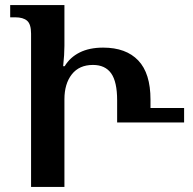

<svg xmlns="http://www.w3.org/2000/svg" viewBox="-20 -734 759 754"><path d="M102 0V-602Q102 -639 86.5 -652.5Q71 -666 40 -666H20V-714H233V-554Q233 -520 228 -474H234Q255 -509 293 -528Q331 -547 385 -547Q475 -547 523 -496.5Q571 -446 571 -343V-310H703V-253H440V-340Q440 -413 416.5 -446Q393 -479 345 -479Q291 -479 262 -442Q233 -405 233 -344V0Z"/></svg>

Font: Noto Serif Georgian SemiCondensed SemiBold
Style: Regular
Weight: 600
Width: 4
Designer: Monotype Design Team, Akaki Razmadze
Foundry: Google LLC
Version: Version 2.003; ttfautohint (v1.8.4.7-5d5b)